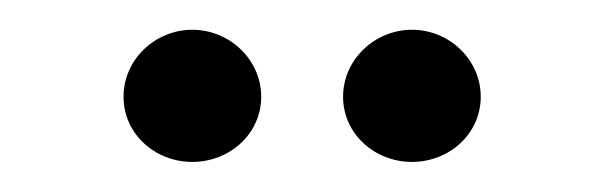

<svg xmlns="http://www.w3.org/2000/svg" viewBox="-20 -720 406 129"><path d="M109.2 -611.2C134.2 -611.2 155.5 -630 155.5 -655C155.5 -680 134.2 -700 109.2 -700C84.2 -700 63 -680 63 -655C63 -630 84.2 -611.2 109.2 -611.2ZM256.8 -611.2C281.8 -611.2 303 -630 303 -655C303 -680 281.8 -700 256.8 -700C231.8 -700 210.5 -680 210.5 -655C210.5 -630 231.8 -611.2 256.8 -611.2Z"/></svg>

Font: Hi.
Style: Regular
Weight: 400
Designer: Mew Too, Robert Jablonski
Foundry: Cannot Into Space Fonts
Version: Version 1.996